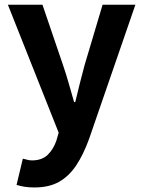

<svg xmlns="http://www.w3.org/2000/svg" viewBox="-20 -580 614 824"><path d="M127.8 224.5Q103.1 224.5 85.2 221.5Q67.3 218.5 51.1 213.5L78 100.9Q86 102.6 96.5 105.5Q106.9 108.4 117.3 108.4Q160.3 108.4 185 84.2Q209.6 60 222.2 22.8L231.8 -10.6L13.8 -559.8H162.2L250.7 -300Q263.7 -262.1 275 -222.2Q286.2 -182.3 298 -141.9H303Q312.1 -181.5 322.4 -221.4Q332.7 -261.3 342.9 -300L420.3 -559.8H561.1L362 17.1Q338.1 83 307.3 129.4Q276.5 175.8 233.7 200.2Q191 224.5 127.8 224.5Z"/></svg>

Font: Noto Sans JP
Style: Regular
Weight: 100
Designer: Ryoko NISHIZUKA 西塚涼子 (kana, bopomofo & ideographs); Paul D. Hunt (Latin, Greek & Cyrillic); Sandoll Communications 산돌커뮤니
Foundry: Adobe
Version: Version 2.004;hotconv 1.0.118;makeotfexe 2.5.65603